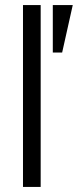

<svg xmlns="http://www.w3.org/2000/svg" viewBox="-20 -740 320 760"><path d="M71 0V-720H141V0ZM189 -532V-720H268L226 -532Z"/></svg>

Font: Host Grotesk Light
Style: Regular
Weight: 300
Designer: Doukan Karapınar
Foundry: Element Type
Version: Version 1.003